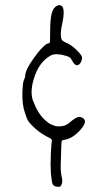

<svg xmlns="http://www.w3.org/2000/svg" viewBox="-20 -669 417 739"><path d="M199.2 -646.5Q206.1 -650.4 212.9 -648.4Q219.7 -646.5 222.7 -638.7Q228.5 -622.1 220.7 -584Q211.9 -545.9 214.8 -525.4Q215.8 -517.6 220.2 -513.2Q224.6 -508.8 236.3 -503.9Q257.8 -495.1 284.2 -466.8Q293.9 -456.1 295.4 -449.2Q296.9 -442.4 292 -430.7Q285.2 -418 276.4 -418Q266.6 -418 257.8 -435.5Q252.9 -445.3 246.6 -449.2Q240.2 -453.1 218.8 -458Q196.3 -461.9 184.6 -459Q172.9 -456.1 155.3 -441.4Q121.1 -412.1 106.4 -351.6Q101.6 -333 101.6 -310.5Q102.5 -289.1 110.4 -273.4Q132.8 -215.8 173.8 -191.4Q185.5 -186.5 190.9 -184.6Q196.3 -182.6 207 -182.6Q221.7 -182.6 231.9 -187Q242.2 -191.4 258.8 -206.1Q271.5 -215.8 279.3 -218.3Q287.1 -220.7 294.9 -216.8Q317.4 -207 297.9 -179.7Q285.2 -162.1 267.1 -148.4Q249 -134.8 232.4 -131.8Q219.7 -129.9 217.8 -127Q215.8 -121.1 214.8 -68.4Q212.9 -27.3 213.9 -12.7Q214.8 2 218.8 17.6Q220.7 26.4 218.8 36.1Q215.8 45.9 212.4 48.3Q209 50.8 199.2 49.8Q186.5 47.9 182.6 39.6Q178.7 31.2 175.8 -2.9Q173.8 -35.2 175.8 -81.1Q178.7 -127 179.7 -129.9Q179.7 -132.8 174.8 -135.7Q169.9 -138.7 158.2 -144.5Q132.8 -158.2 110.8 -178.7Q88.9 -199.2 84 -211.9Q81.1 -221.7 75.2 -237.3Q64.5 -267.6 66.4 -318.4Q67.4 -347.7 71.3 -359.4Q77.1 -371.1 77.1 -377Q77.1 -399.4 109.4 -444.3Q127 -469.7 143.1 -485.8Q159.2 -502 166 -502Q169.9 -502 171.9 -505.9Q172.9 -508.8 172.9 -543Q172.9 -592.8 178.7 -616.2Q184.6 -639.6 199.2 -646.5Z"/></svg>

Font: JasonHandwriting3
Style: Regular
Weight: 400
Version: Version 1.24.9